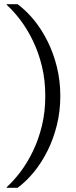

<svg xmlns="http://www.w3.org/2000/svg" viewBox="-20 -770 362 920"><path d="M197 -310Q197 -234 181 -168Q165 -102 138 -46Q111 10 78 53.5Q45 97 12 127V130H64Q105 100 142 55Q179 10 207.5 -47Q236 -104 252.5 -170.5Q269 -237 269 -310Q269 -383 252.5 -449.5Q236 -516 207.5 -573Q179 -630 142 -675Q105 -720 64 -750H12V-747Q45 -717 78 -673.5Q111 -630 138 -574Q165 -518 181 -452Q197 -386 197 -310Z"/></svg>

Font: Roboto Serif 36pt Light
Style: Regular
Weight: 300
Designer: Greg Gazdowicz
Foundry: Commercial Type
Version: Version 1.008